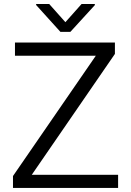

<svg xmlns="http://www.w3.org/2000/svg" viewBox="-20 -919 639 939"><path d="M557.6 -64V0H43.5V-58.1L448.7 -646.5H53.2V-710.9H542V-655.3L135.3 -64ZM220.7 -899.4 299.8 -810.5 378.9 -899.4H443.8V-894L324.2 -763.2H275.4L156.7 -894.5V-899.4Z"/></svg>

Font: Vazirmatn RD UI Light
Style: Regular
Weight: 300
Designer: Saber Rastikerdar
Foundry: Saber Rastikerdar
Version: Version 33.003